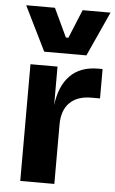

<svg xmlns="http://www.w3.org/2000/svg" viewBox="-57 -860 538 898"><g transform="rotate(5 212.5 -410.5)"><path d="M73 -548H200V-367Q211 -458 259 -506.5Q307 -555 390 -555H411V-417H371Q304 -417 268.5 -381Q233 -345 233 -279V0H73ZM29 -821H164L227 -687H239L294 -821H425L330 -612H132Z"/></g></svg>

Font: Sora-SIA
Style: Bold
Weight: 700
Designer: Jonathan Barnbrook, Julián Moncada
Foundry: Barnbrook Fonts
Version: Version 2.000